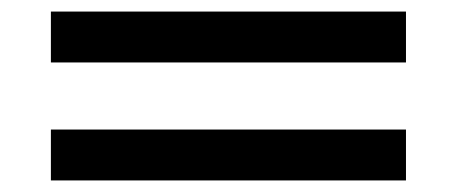

<svg xmlns="http://www.w3.org/2000/svg" viewBox="-20 -419 790 332"><path d="M682 -107V-195H68V-107ZM682 -311V-399H68V-311Z"/></svg>

Font: XITS
Style: Bold
Weight: 700
Designer: MicroPress Inc., with final additions and corrections provided by Coen Hoffman, Elsevier (retired)
Version: Version 1.302